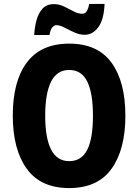

<svg xmlns="http://www.w3.org/2000/svg" viewBox="-20 -947 703 977"><path d="M618 -358Q618 -186 547.5 -88Q477 10 332 10Q187 10 116 -88.5Q45 -187 45 -359Q45 -534 117 -629.5Q189 -725 332 -725Q477 -725 547.5 -628Q618 -531 618 -358ZM210 -358Q210 -245 240 -186Q270 -127 332 -127Q395 -127 424 -185Q453 -243 453 -358Q453 -473 424 -532Q395 -591 332 -591Q270 -591 240 -531.5Q210 -472 210 -358ZM154 -769Q156 -807 165.5 -843Q175 -879 196 -902.5Q217 -926 254 -926Q281 -926 306 -914Q331 -902 354 -889.5Q377 -877 400 -877Q425 -877 434 -927H512Q509 -848 480.5 -809Q452 -770 411 -770Q385 -770 358.5 -782Q332 -794 308.5 -806.5Q285 -819 266 -819Q256 -819 246 -807.5Q236 -796 232 -769Z"/></svg>

Font: Noto Sans Arabic UI Cn XBd
Style: Regular
Weight: 800
Width: 3
Designer: Monotype Design Team, Nadine Chahine and Nizar Qandah
Foundry: Monotype Imaging Inc.
Version: Version 2.010; ttfautohint (v1.8.4.7-5d5b)